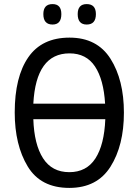

<svg xmlns="http://www.w3.org/2000/svg" viewBox="-20 -909 686 939"><path d="M404 -789Q449 -789 449 -840Q449 -889 404 -889Q360 -889 360 -840Q360 -789 404 -789ZM237 -789Q280 -789 280 -840Q280 -889 237 -889Q192 -889 192 -840Q192 -789 237 -789ZM320 -725Q185 -725 118.5 -629Q52 -533 52 -359Q52 -200 115.5 -95Q179 10 319 10Q455 10 520.5 -94Q586 -198 586 -358Q586 -518 520.5 -621.5Q455 -725 320 -725ZM494 -402H143Q156 -648 320 -648Q402 -648 444.5 -584Q487 -520 494 -402ZM143 -326H495Q490 -201 446.5 -134Q403 -67 319 -67Q234 -67 190.5 -135Q147 -203 143 -326Z"/></svg>

Font: Noto Sans Display SemiCondensed
Style: Regular
Weight: 400
Width: 4
Designer: Monotype Design team
Foundry: Monotype Imaging Inc.
Version: 1.000